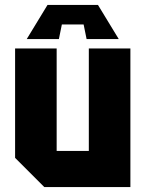

<svg xmlns="http://www.w3.org/2000/svg" viewBox="-20 -756 588 776"><path d="M507 -560V0H159L41 -118V-560H209V-146H339V-560ZM218 -598H88L172 -736H376L460 -598H330L318 -657H230Z"/></svg>

Font: Tektur SemiCondensed
Style: Bold
Weight: 700
Width: 4
Designer: Adam Jagosz
Foundry: Adam Jagosz
Version: Version 1.005;gftools[0.9.30]